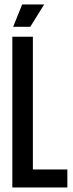

<svg xmlns="http://www.w3.org/2000/svg" viewBox="-20 -821 321 841"><path d="M34 -660H124V0H34ZM63.3 -78.7H275V0H63.3ZM37.7 -703.7 77 -801.3H173.3L112.7 -703.7Z"/></svg>

Font: Bricolage Grotesque 96pt Condensed ExBd
Style: Regular
Weight: 800
Width: 3
Designer: Mathieu Triay
Foundry: Atelier Triay
Version: Version 1.001;Glyphs 3.2 (3207)